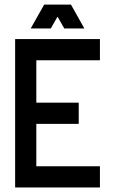

<svg xmlns="http://www.w3.org/2000/svg" viewBox="-20 -829 509 849"><path d="M421.9 -562.5H140.6V-375H328.1V-281.2H140.6V-93.8H421.9V0H46.9V-656.2H421.9ZM175.3 -808.6H293.9L353 -703.1H264.2L234.4 -755.4L204.6 -703.1H115.7Z"/></svg>

Font: Lambda
Style: Regular
Weight: 400
Designer: GGBotNet
Version: 0.22